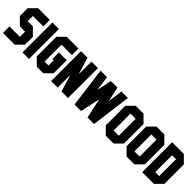

<svg xmlns="http://www.w3.org/2000/svg" viewBox="276 -1990 3260 3260"><g transform="rotate(45 1906.0 -359.5)"><path d="M31.2 0V-156.2H281.2V-281.2H156.2L31.2 -406.2V-593.8L156.2 -718.8H437.5V-562.5H187.5V-437.5H312.5L437.5 -312.5V-125L312.5 0Z M656.2 0H500V-718.8H656.2Z M1125 -718.8V-562.5H875V-156.2H968.8V-281.2H937.5V-437.5H1125V-125L1000 0H843.8L718.8 -125V-593.8L843.8 -718.8Z M1343.8 0H1187.5V-718.8H1343.8L1437.5 -410.6V-718.8H1593.8V0H1437.5L1343.8 -308.1Z M1750 0 1656.2 -718.8H1812.5L1847.7 -449.2L1906.2 -718.8H2062.5L2121.1 -449.2L2156.2 -718.8H2312.5L2218.8 0H2062.5L1984.4 -359.4L1906.2 0Z M2531.2 -156.2H2656.2V-562.5H2531.2ZM2375 -593.8 2500 -718.8H2687.5L2812.5 -593.8V-125L2687.5 0H2500L2375 -125Z M3031.2 -156.2H3156.2V-562.5H3031.2ZM2875 -593.8 3000 -718.8H3187.5L3312.5 -593.8V-125L3187.5 0H3000L2875 -125Z M3781.2 -125 3656.2 0H3375V-718.8H3656.2L3781.2 -593.8ZM3625 -156.2V-562.5H3531.2V-156.2Z"/></g></svg>

Font: Signwood
Style: Regular
Weight: 400
Designer: GGBotNet
Foundry: GGBotNet
Version: 0.95